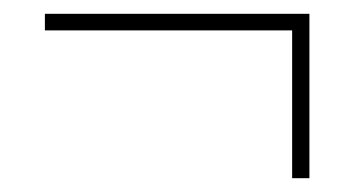

<svg xmlns="http://www.w3.org/2000/svg" viewBox="-20 -384 525 278"><path d="M428 -364V-126H403V-340H45V-364Z"/></svg>

Font: Noto Sans UI SemiCondensed Thin
Style: Italic
Weight: 250
Width: 4
Italic angle: -12°
Designer: Monotype Design Team
Foundry: Monotype Imaging Inc.
Version: Version 1.901